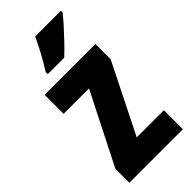

<svg xmlns="http://www.w3.org/2000/svg" viewBox="-244 -815 865 865"><g transform="rotate(-45 188.5 -383.0)"><path d="M359 0H18V-89L190 -429H28V-550H352V-453L186 -121H359ZM348 -756Q335 -738 311 -711.5Q287 -685 260 -656.5Q233 -628 209 -606H104V-619Q129 -659 149 -696Q169 -733 184 -766H348Z"/></g></svg>

Font: Noto Sans Myanmar UI ExtraCondensed ExtraBold
Style: Regular
Weight: 800
Width: 2
Designer: Monotype Design Team
Foundry: Monotype Imaging Inc.
Version: Version 2.103; ttfautohint (v1.8.4.7-5d5b)